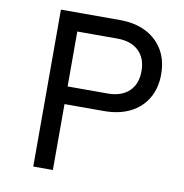

<svg xmlns="http://www.w3.org/2000/svg" viewBox="-87 -882 924 964"><g transform="rotate(10 375.0 -400.0)"><path d="M146 0V-800H446Q524 -800 580 -771.5Q636 -743 667 -691Q698 -639 698 -567Q698 -496 667 -444Q636 -392 580 -364Q524 -336 446 -336H246V0ZM246 -426H450Q520 -426 559 -463Q598 -500 598 -566Q598 -632 559 -669Q520 -706 450 -706H246Z"/></g></svg>

Font: Martian Mono SemiExpanded Light
Style: Regular
Weight: 300
Width: 6
Monospace: yes
Designer: Roman Shamin
Foundry: Evil Martians
Version: Version 0.930